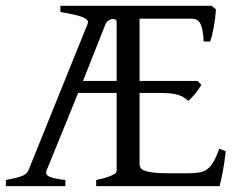

<svg xmlns="http://www.w3.org/2000/svg" viewBox="-20 -635 819 655"><path d="M377.9 -560.5Q377.9 -565.9 373.3 -568.4Q368.7 -570.8 362.3 -570.1Q356 -569.3 349.6 -564.9Q343.3 -560.5 339.8 -552.2L263.2 -358.9H377.9ZM750 -119.1Q745.6 -76.7 739.3 -45.4Q732.9 -14.2 729 0H308.1V-21Q341.3 -27.8 359.6 -35.9Q377.9 -43.9 377.9 -50.8V-317.9H246.6L139.2 -54.2Q132.8 -40 147.9 -32.7Q163.1 -25.4 203.1 -21V0H0V-21Q33.2 -26.9 52 -33.4Q70.8 -40 77.1 -54.2L278.8 -553.2Q282.2 -561.5 277.1 -567.1Q272 -572.8 259.8 -577.4Q247.6 -582 228.8 -585.9Q210 -589.8 186 -594.2V-615.2H702.1L716.8 -603Q715.8 -590.3 714.1 -575.2Q712.4 -560.1 709.7 -544.9Q707 -529.8 703.6 -516.1Q700.2 -502.4 696.8 -493.2H674.8Q673.8 -515.6 670.9 -530.8Q668 -545.9 663.1 -554.9Q658.2 -564 651.1 -567.6Q644 -571.3 634.8 -571.3H456.1V-358.9H653.8L667 -345.2Q662.6 -338.4 657.2 -330.6Q651.9 -322.8 645.8 -315.2Q639.6 -307.6 633.5 -301.3Q627.4 -294.9 622.1 -291Q614.7 -298.3 606.4 -303.2Q598.1 -308.1 586.9 -311.5Q575.7 -314.9 560.5 -316.4Q545.4 -317.9 524.9 -317.9H456.1V-75.2Q456.1 -67.9 459.7 -62.3Q463.4 -56.6 474.4 -52.5Q485.4 -48.3 505.1 -46.1Q524.9 -43.9 557.1 -43.9H620.1Q642.6 -43.9 658.4 -46.4Q674.3 -48.8 686.3 -57.4Q698.2 -65.9 708 -82.5Q717.8 -99.1 728 -127.9Z"/></svg>

Font: Gentium Plus Eur
Style: Regular
Weight: 400
Designer: J. Victor Gaultney, Annie Olsen, Iska Routamaa, Becca Hirsbrunner
Foundry: SIL International
Version: Version 5.000